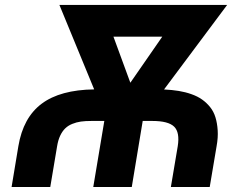

<svg xmlns="http://www.w3.org/2000/svg" viewBox="-20 -747 975 767"><path d="M180.8 0H26.3L53.3 -162.6Q72.4 -277.3 146.5 -332.7Q220.5 -388.1 356.2 -389.9L217.3 -727.3H887.4L635.3 -389.6Q667.3 -388.1 694.1 -383.7Q720.9 -379.3 745 -370.7Q769.2 -362.2 787.3 -349.4Q805.4 -336.6 819.6 -318.9Q833.8 -301.1 840.7 -278.2Q847.7 -255.3 849.6 -226.6Q851.6 -197.8 845.2 -162.6L817.8 0H662.6L690 -162.6Q698.9 -218.4 675.6 -241.1Q652.3 -263.8 588.8 -263.8H550.1L506.4 0H352.6L396.7 -263.8H344.5Q321 -263.8 303.3 -261.4Q285.5 -258.9 268.8 -252.1Q252.1 -245.4 240.6 -234.2Q229 -223 220.5 -205.1Q212 -187.1 208.1 -162.6ZM500.7 -416.5 628.2 -600.5H433.2Z"/></svg>

Font: Karasuma Gothic
Style: Bold Italic
Weight: 700
Italic angle: 9.39998°
Designer: Rasmus Andersson / Ryoko Nishizuka
Foundry: Genbu
Version: Version 1.00